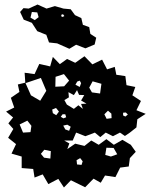

<svg xmlns="http://www.w3.org/2000/svg" viewBox="-20 -798 665 850"><path d="M294 0 263 32 238 -6 194 17 169 -26 133 -12 127 -50 76 -54V-105L31 -118L51 -160L16 -188L39 -227L17 -252L38 -278L7 -304L43 -322L28 -365L66 -391L59 -424L92 -432L89 -476L133 -470L154 -515L202 -504L214 -546L245 -514L277 -537L313 -520L354 -549L389 -513L432 -534L454 -491L488 -502L495 -467L535 -461L540 -421L579 -413L566 -376L604 -351L584 -310L625 -294L588 -270L584 -234L555 -211L533 -196L511 -211L480 -195L448 -211L424 -191L400 -211L358 -195L317 -211L302 -176H264L287 -163L278 -138L313 -162L354 -152L384 -176L417 -157L451 -182L484 -157L522 -179L559 -157L581 -126L555 -98L550 -61L512 -56L491 -14L445 -21L426 11L394 -7L357 31ZM286 -441 263 -470 226 -458 225 -414 264 -416ZM185 -396 161 -453 93 -430 117 -376 158 -352ZM333 -441 322 -437 314 -423 333 -413 339 -430ZM429 -427 390 -438 375 -410 387 -389 423 -384ZM307 -316 327 -332 347 -316 339 -338 363 -339 339 -353 353 -377 330 -378 321 -399 307 -377 283 -390 285 -367 265 -355 276 -335ZM228 -320 211 -313 214 -297 229 -288 241 -304ZM473 -295 458 -308 442 -292 452 -272 474 -275ZM537 -300 525 -299V-287L535 -282L546 -291ZM269 -292H257L249 -281L261 -274L273 -279ZM101 -264 67 -247 82 -211 115 -213 119 -241ZM278 -246 260 -242 269 -225 286 -219 293 -237ZM483 -143 451 -144 446 -112 471 -105 499 -115ZM205 -129 176 -135 161 -117 175 -100 203 -96ZM335 -98 319 -89 321 -70 341 -68 346 -84ZM233 -606 197 -610 185 -644 145 -660 121 -697 85 -711 69 -745 84 -762 107 -760 146 -778 186 -760 223 -771 261 -760 293 -757 312 -731 340 -718 347 -688 375 -678 380 -648 406 -631 399 -601 358 -584 317 -600 287 -582ZM145 -743 121 -745 115 -720 134 -709 151 -722ZM259 -735 252 -733 251 -726 257 -723 265 -727Z"/></svg>

Font: Rubik Gemstones
Style: Regular
Weight: 400
Designer: Hubert and Fischer, NaN
Foundry: Hubert and Fischer, NaN
Version: Version 2.200